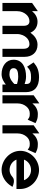

<svg xmlns="http://www.w3.org/2000/svg" viewBox="934 -1440 517 2425"><g transform="rotate(90 1192.5 -227.5)"><path d="M121 0V-186C121 -234 139 -272 161 -298C181 -322 210 -341 248 -341C288 -341 306 -313 306 -267V0H410V-186C410 -212 416 -235 424 -255C431 -272 440 -286 450 -298C470 -322 499 -341 537 -341C577 -341 596 -313 596 -267V0H698V-280C698 -374 643 -443 545 -443C476 -443 428 -402 393 -353C370 -408 320 -443 255 -443C196 -443 153 -413 121 -374V-447L17 -374V0Z M917 11C973 11 1020 -20 1048 -43V0H1144V-295C1144 -407 1075 -462 956 -462C873 -462 821 -438 778 -401L768 -393L823 -311L836 -323C869 -353 898 -361 956 -361C1020 -361 1041 -347 1041 -299V-280C1020 -288 985 -298 947 -298C835 -298 734 -255 734 -140C734 -47 814 11 917 11ZM947 -199C984 -199 1022 -190 1041 -184V-151C1029 -137 979 -88 920 -88C869 -88 841 -105 841 -141C841 -185 883 -199 947 -199Z M1286 0V-190C1286 -238 1303 -276 1325 -302C1345 -326 1374 -345 1412 -345C1455 -345 1460 -340 1477 -329L1492 -319L1535 -417L1522 -424C1495 -436 1479 -447 1420 -447C1361 -447 1318 -417 1286 -378V-466L1183 -394V0Z M1665 0V-190C1665 -238 1682 -276 1704 -302C1724 -326 1753 -345 1791 -345C1834 -345 1839 -340 1856 -329L1871 -319L1914 -417L1901 -424C1874 -436 1858 -447 1799 -447C1740 -447 1697 -417 1665 -378V-466L1562 -394V0Z M2127 11C2209 11 2285 -38 2330 -111L2340 -126L2324 -133C2323 -133 2255 -164 2214 -126C2190 -104 2161 -90 2127 -90C2067 -90 2016 -126 1996 -177H2367V-224C2367 -356 2253 -462 2127 -462C2001 -462 1885 -357 1885 -226C1885 -95 2001 11 2127 11ZM2127 -361C2187 -361 2237 -325 2256 -272H1996C2015 -324 2066 -361 2127 -361Z"/></g></svg>

Font: Charger Pro
Style: BlkNar
Weight: 900
Designer: Jasper
Foundry: Cannot Into Space Fonts
Version: Version 1.09